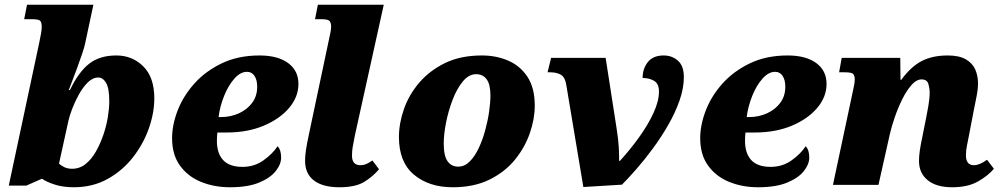

<svg xmlns="http://www.w3.org/2000/svg" viewBox="-20 -780 4228 810"><path d="M291 10Q247 10 212 -1Q177 -12 157 -26L91 3H17L146 -602Q151 -627 153.5 -641Q156 -655 156 -668Q156 -683 150.5 -691Q145 -699 116 -699H82L94 -760H374L339 -596Q336 -581 326.5 -553Q317 -525 305.5 -493.5Q294 -462 284 -436.5Q274 -411 270 -400H275Q312 -477 356.5 -511.5Q401 -546 471 -546Q538 -546 584.5 -500Q631 -454 631 -365Q631 -304 608 -238.5Q585 -173 541 -116.5Q497 -60 434 -25Q371 10 291 10ZM284 -68Q316 -68 341 -88Q366 -108 384.5 -140.5Q403 -173 416 -211Q429 -249 435 -286Q441 -323 441 -352Q441 -408 427.5 -430.5Q414 -453 395 -453Q371 -453 350 -432Q329 -411 312 -380Q295 -349 284 -319.5Q273 -290 269 -272L229 -90Q238 -81 252 -74.5Q266 -68 284 -68Z M950 10Q884 10 828.5 -12.5Q773 -35 739.5 -81Q706 -127 706 -197Q706 -253 729.5 -314Q753 -375 800 -427.5Q847 -480 916 -513Q985 -546 1075 -546Q1152 -546 1195.5 -514Q1239 -482 1239 -426Q1239 -371 1199.5 -324.5Q1160 -278 1092 -249.5Q1024 -221 936 -221H897Q896 -212 895.5 -202.5Q895 -193 895 -186Q895 -133 921.5 -104.5Q948 -76 1003 -76Q1053 -76 1091.5 -103.5Q1130 -131 1151 -163Q1166 -148 1166 -115Q1166 -87 1143 -58Q1120 -29 1072.5 -9.5Q1025 10 950 10ZM910 -286Q953 -286 988 -302Q1023 -318 1044 -346.5Q1065 -375 1065 -414Q1065 -443 1053.5 -460Q1042 -477 1022 -477Q994 -477 968.5 -448Q943 -419 925.5 -375.5Q908 -332 902 -286Z M1412 10Q1342 10 1304.5 -18.5Q1267 -47 1267 -102Q1267 -121 1270.5 -145.5Q1274 -170 1284 -217L1369 -619Q1372 -632 1374.5 -645.5Q1377 -659 1377 -668Q1377 -682 1371 -690.5Q1365 -699 1336 -699H1309L1321 -760H1599L1477 -208Q1470 -174 1467.5 -157.5Q1465 -141 1465 -123Q1465 -83 1501 -83Q1513 -83 1524 -87.5Q1535 -92 1551 -103L1579 -66Q1554 -36 1517 -13Q1480 10 1412 10Z M1890 10Q1790 10 1726.5 -43Q1663 -96 1663 -202Q1663 -259 1684 -319.5Q1705 -380 1748.5 -431Q1792 -482 1857.5 -514Q1923 -546 2013 -546Q2074 -546 2124.5 -524Q2175 -502 2205.5 -455.5Q2236 -409 2236 -334Q2236 -279 2215.5 -219Q2195 -159 2153 -107Q2111 -55 2045.5 -22.5Q1980 10 1890 10ZM1913 -77Q1940 -77 1961.5 -98.5Q1983 -120 1999.5 -155Q2016 -190 2027 -230.5Q2038 -271 2043.5 -309.5Q2049 -348 2049 -377Q2049 -424 2033 -445.5Q2017 -467 1989 -467Q1958 -467 1933 -437Q1908 -407 1890 -360.5Q1872 -314 1862 -264Q1852 -214 1852 -174Q1852 -123 1868 -100Q1884 -77 1913 -77Z M2369 -422Q2364 -454 2346.5 -464.5Q2329 -475 2300 -475H2290L2305 -536H2535L2581 -240Q2589 -190 2590.5 -158Q2592 -126 2592 -101H2595Q2638 -148 2675.5 -200Q2713 -252 2736.5 -302.5Q2760 -353 2760 -394Q2760 -427 2739.5 -439Q2719 -451 2691 -451Q2691 -490 2713 -518Q2735 -546 2780 -546Q2815 -546 2840 -524Q2865 -502 2865 -455Q2865 -408 2847 -356.5Q2829 -305 2799.5 -253.5Q2770 -202 2735 -154.5Q2700 -107 2665.5 -67.5Q2631 -28 2604 -1L2441 9Z M3178 10Q3112 10 3056.5 -12.5Q3001 -35 2967.5 -81Q2934 -127 2934 -197Q2934 -253 2957.5 -314Q2981 -375 3028 -427.5Q3075 -480 3144 -513Q3213 -546 3303 -546Q3380 -546 3423.5 -514Q3467 -482 3467 -426Q3467 -371 3427.5 -324.5Q3388 -278 3320 -249.5Q3252 -221 3164 -221H3125Q3124 -212 3123.5 -202.5Q3123 -193 3123 -186Q3123 -133 3149.5 -104.5Q3176 -76 3231 -76Q3281 -76 3319.5 -103.5Q3358 -131 3379 -163Q3394 -148 3394 -115Q3394 -87 3371 -58Q3348 -29 3300.5 -9.5Q3253 10 3178 10ZM3138 -286Q3181 -286 3216 -302Q3251 -318 3272 -346.5Q3293 -375 3293 -414Q3293 -443 3281.5 -460Q3270 -477 3250 -477Q3222 -477 3196.5 -448Q3171 -419 3153.5 -375.5Q3136 -332 3130 -286Z M3997 10Q3930 10 3893.5 -20Q3857 -50 3857 -101Q3857 -120 3860.5 -145Q3864 -170 3871 -202L3887 -282Q3891 -301 3896.5 -333Q3902 -365 3902 -389Q3902 -407 3896.5 -426Q3891 -445 3868 -445Q3846 -445 3825 -421Q3804 -397 3786 -360.5Q3768 -324 3754.5 -284.5Q3741 -245 3734 -214L3686 0H3494L3578 -395Q3581 -407 3583.5 -421.5Q3586 -436 3586 -446Q3586 -459 3580 -467Q3574 -475 3545 -475H3520L3531 -536H3778L3779 -443H3782Q3823 -499 3868.5 -522.5Q3914 -546 3978 -546Q4027 -546 4055 -529.5Q4083 -513 4094.5 -486.5Q4106 -460 4106 -429Q4106 -403 4099.5 -371.5Q4093 -340 4088 -314L4069 -215Q4064 -188 4059.5 -166.5Q4055 -145 4055 -125Q4055 -83 4089 -83Q4112 -83 4144 -106L4173 -68Q4149 -39 4106 -14.5Q4063 10 3997 10Z"/></svg>

Font: Noto Serif Black
Style: Italic
Weight: 900
Italic angle: -12°
Designer: Monotype Design Team
Foundry: Monotype Imaging Inc.
Version: Version 2.013